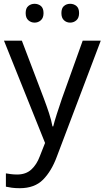

<svg xmlns="http://www.w3.org/2000/svg" viewBox="-20 -750 550 1010"><path d="M1 -536H95L211 -231Q226 -191 238 -154.5Q250 -118 256 -85H260Q266 -110 279 -150.5Q292 -191 306 -232L415 -536H510L279 74Q251 150 206.5 195Q162 240 84 240Q60 240 42 237.5Q24 235 11 232V162Q22 164 37.5 166Q53 168 70 168Q116 168 144.5 142Q173 116 189 73L217 2ZM115 -681Q115 -707 129 -718.5Q143 -730 162 -730Q181 -730 195 -718.5Q209 -707 209 -681Q209 -656 195 -643.5Q181 -631 162 -631Q143 -631 129 -643.5Q115 -656 115 -681ZM303 -681Q303 -707 316.5 -718.5Q330 -730 349 -730Q368 -730 382 -718.5Q396 -707 396 -681Q396 -656 382 -643.5Q368 -631 349 -631Q330 -631 316.5 -643.5Q303 -656 303 -681Z"/></svg>

Font: Noto Sans Vai
Style: Regular
Weight: 400
Designer: Monotype Design Team
Foundry: Monotype Imaging Inc.
Version: Version 2.001; ttfautohint (v1.8.4.7-5d5b)